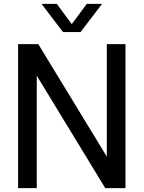

<svg xmlns="http://www.w3.org/2000/svg" viewBox="-20 -967 738 987"><path d="M73 0V-740H177L529 -162V-740H625V0H521L169 -578V0ZM304 -802 193.5 -947H272L349 -843L426 -947H504.5L394 -802Z"/></svg>

Font: Encode Sans SmCnd Md
Style: Regular
Weight: 500
Width: 4
Designer: Multiple Designers
Foundry: Impallari Type
Version: Version 3.002; ttfautohint (v1.8.3) -l 8 -r 50 -G 200 -x 14 